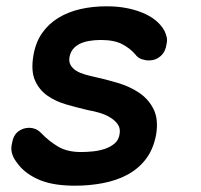

<svg xmlns="http://www.w3.org/2000/svg" viewBox="-20 -580 640 610"><path d="M219 10Q187 10 159.5 6Q132 2 109 -7Q86 -16 66 -30.5Q46 -45 31 -67Q22 -79 18 -93.5Q14 -108 18 -124Q22 -150 37.5 -162Q53 -174 73 -174Q82 -174 91.5 -170.5Q101 -167 110 -158Q136 -131 165 -114Q194 -97 237 -97Q255 -97 275 -99Q295 -101 313 -107Q331 -113 344 -124Q357 -135 360 -154Q363 -172 354.5 -184.5Q346 -197 330.5 -206.5Q315 -216 296.5 -221.5Q278 -227 260 -230Q226 -238 191 -248Q156 -258 130 -276.5Q104 -295 91 -325Q78 -355 86 -403Q93 -445 113.5 -474.5Q134 -504 165 -523Q196 -542 235 -551Q274 -560 319 -560Q382 -560 431.5 -540Q481 -520 502 -483Q507 -473 509.5 -462.5Q512 -452 509 -439Q506 -416 490.5 -402Q475 -388 453 -388Q442 -388 430 -392Q418 -396 410 -407Q394 -426 368.5 -439.5Q343 -453 300 -453Q281 -453 263.5 -450Q246 -447 233 -440.5Q220 -434 212 -424Q204 -414 201 -400Q198 -384 204.5 -373Q211 -362 222.5 -355Q234 -348 249.5 -343.5Q265 -339 279 -336Q316 -328 354.5 -316.5Q393 -305 422.5 -285Q452 -265 468 -233Q484 -201 476 -152Q467 -105 443 -74Q419 -43 384 -24.5Q349 -6 306 2Q263 10 219 10Z"/></svg>

Font: Maple Mono NL SemiBold
Style: Italic
Weight: 600
Italic angle: -10°
Monospace: yes
Designer: subframe7536
Version: Version 7.000